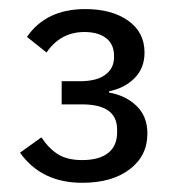

<svg xmlns="http://www.w3.org/2000/svg" viewBox="-20 -724 386 421"><path d="M154.8 -545.9H115.2V-495.1H160.2Q236.8 -495.1 236.8 -439.9V-434.1Q236.8 -404.3 217.3 -388.7Q197.8 -373 160.2 -373Q127.4 -373 107.2 -385.7Q86.9 -398.4 70.8 -422.9L23.9 -389.2Q70.8 -323.2 160.2 -323.2Q225.6 -323.2 264.4 -352.8Q303.2 -382.3 303.2 -431.2Q303.2 -468.8 279.5 -491.7Q255.9 -514.6 219.2 -521V-523.9Q253.4 -530.8 275.1 -552.7Q296.9 -574.7 296.9 -608.9Q296.9 -653.3 261 -678.7Q225.1 -704.1 167 -704.1Q81.1 -704.1 39.1 -643.1L82 -608.9Q112.8 -653.8 165 -653.8Q195.3 -653.8 212.6 -640.4Q230 -627 230 -602.1V-598.1Q230 -574.2 210.9 -560.1Q191.9 -545.9 154.8 -545.9Z"/></svg>

Font: Plexus Sans
Style: Regular
Weight: 400
Version: Version 2.001;PS 002.001;hotconv 1.0.70;makeotf.lib2.5.58329